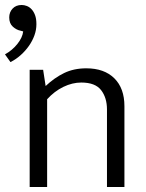

<svg xmlns="http://www.w3.org/2000/svg" viewBox="-42 -750 587 770"><path d="M147 0H77V-470H131L141 -405Q176 -438 215 -457Q254 -476 304 -476Q376 -476 416.5 -436Q457 -396 457 -324V0H387V-311Q387 -358 363.5 -388.5Q340 -419 284 -419Q248 -419 212 -401.5Q176 -384 147 -352ZM40 -627Q24 -630 9.5 -643Q-5 -656 -5 -680Q-5 -701 8.5 -715.5Q22 -730 45 -730Q55 -730 65.5 -726Q76 -722 84.5 -713Q93 -704 98.5 -689.5Q104 -675 104 -653Q104 -630 96 -608Q88 -586 74 -566Q60 -546 41 -529Q22 -512 0 -501L-22 -532Q7 -548 27.5 -573.5Q48 -599 51 -624Z"/></svg>

Font: Mukta Malar Light
Style: Regular
Weight: 300
Designer: Aadarsh Rajan, Girish Dalvi, Yashodeep Gholap
Foundry: Ek Type
Version: Version 2.538;PS 1.000;hotconv 16.6.51;makeotf.lib2.5.65220;